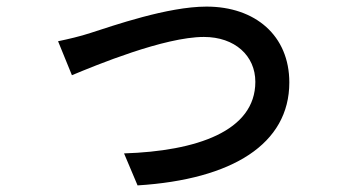

<svg xmlns="http://www.w3.org/2000/svg" viewBox="-20 -536 1040 582"><path d="M156 -411 198 -308C270 -338 478 -424 598 -424C692 -424 754 -367 754 -288C754 -138 575 -78 356 -71L397 26C685 8 857 -100 857 -286C857 -428 754 -516 606 -516C488 -516 323 -458 254 -436C224 -426 185 -417 156 -411Z"/></svg>

Font: Genne Gothic Medium
Style: Regular
Weight: 500
Designer: Ryoko NISHIZUKA (kana & ideographs); Paul D. Hunt (Latin, Greek & Cyrillic); Wenlong ZHANG (bopomofo); Sandoll Communica
Foundry: Adobe Systems Incorporated
Version: Version 1.004;PS 1.004;hotconv 16.6.51;makeotf.lib2.5.65220